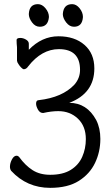

<svg xmlns="http://www.w3.org/2000/svg" viewBox="-20 -888 540 926"><path d="M222 18Q110 18 34 -64Q28 -72 28 -84Q28 -101 37.5 -119Q47 -137 60 -137Q67 -137 73 -130Q102 -90 137 -67.5Q172 -45 222 -45Q283 -45 321 -68.5Q359 -92 376.5 -131.5Q394 -171 394 -217Q394 -279 356 -315.5Q318 -352 261 -352Q228 -352 188 -343Q172 -343 163 -359.5Q154 -376 154 -388Q154 -405 167 -405Q281 -418 339 -480Q366 -511 366 -551Q366 -651 264 -651Q181 -651 116 -568Q107 -554 94 -554Q91 -554 83 -561.5Q75 -569 69 -579Q63 -587 62 -595V-660Q60 -678 60 -695Q60 -705 78 -705Q92 -705 105.5 -697Q119 -689 119 -677V-648Q182 -713 262 -713Q340 -713 387.5 -671.5Q435 -630 435 -558Q435 -438 314 -392Q399 -392 444 -309Q464 -270 464 -218Q464 -156 438.5 -102.5Q413 -49 360 -15.5Q307 18 222 18ZM172 -759Q150 -759 134.5 -780Q119 -801 119 -820Q121 -868 163 -868Q183 -868 199.5 -848Q216 -828 216 -806Q212 -759 172 -759ZM337 -759Q315 -759 299 -780Q283 -801 283 -820Q286 -868 328 -868Q348 -868 364 -848Q380 -828 380 -806Q377 -759 337 -759Z"/></svg>

Font: LXGW WenKai Mono Lite
Style: Regular
Weight: 400
Monospace: yes
Designer: LXGW / Fontworks Inc.
Foundry: LXGW / Fontworks Inc.
Version: Version 1.520; June 14, 2025